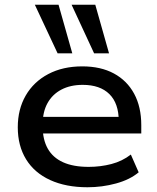

<svg xmlns="http://www.w3.org/2000/svg" viewBox="-20 -781 664 810"><path d="M349 9Q258 9 191.5 -21.5Q125 -52 90 -109Q55 -166 55 -244Q55 -320 88.5 -378Q122 -436 183.5 -468.5Q245 -501 327 -501Q405 -501 460.5 -471Q516 -441 546 -385.5Q576 -330 576 -253V-218H140V-288H501L481 -270Q481 -345 441.5 -384Q402 -423 329 -423Q277 -423 239 -403Q201 -383 180.5 -346Q160 -309 160 -257V-248Q160 -192 181.5 -154Q203 -116 246 -96.5Q289 -77 354 -77Q404 -77 450 -89Q496 -101 532 -129L565 -54Q528 -23 469.5 -7Q411 9 349 9ZM377 -556 282 -761H382L440 -556ZM223 -556 127 -761H227L285 -556Z"/></svg>

Font: Nunito Sans 10pt SemiExpanded SemiBold
Style: Regular
Weight: 600
Width: 6
Designer: Vernon Adams
Foundry: Vernon Adams
Version: Version 3.101;gftools[0.9.27]